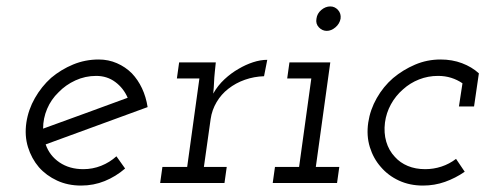

<svg xmlns="http://www.w3.org/2000/svg" viewBox="-20 -569 1509 597"><path d="M279 -333Q313 -333 338.5 -314Q364 -295 377 -265Q311 -241 246 -217Q181 -193 114 -169Q114 -201 126.5 -230.5Q139 -260 162 -282Q184 -305 214.5 -319Q245 -333 279 -333ZM439 -236Q434 -268 421.5 -294.5Q409 -321 390 -341Q370 -361 343.5 -372.5Q317 -384 287 -384Q245 -384 207.5 -368.5Q170 -353 139 -327Q109 -300 88.5 -264Q68 -228 62 -188Q56 -147 67 -111.5Q78 -76 101 -49Q124 -23 157.5 -7.5Q191 8 232 8Q271 8 305.5 -6Q340 -20 369 -45Q362 -55 355.5 -64Q349 -73 342 -83Q321 -64 294.5 -53.5Q268 -43 239 -43Q196 -43 165 -64Q134 -85 122 -120Q202 -149 280.5 -178Q359 -207 439 -236Z M485 -50 478 0H678L685 -50H614L635 -199Q639 -227 653.5 -251.5Q668 -276 690 -293Q713 -311 741.5 -321Q770 -331 801 -332L811 -383Q790 -383 767 -375.5Q744 -368 722 -355Q699 -342 678 -322.5Q657 -303 643 -278Q645 -297 645.5 -312Q646 -327 648 -346L651 -375H537L530 -325H600L562 -50Z M835 -50 828 0H1028L1035 -50H962L1007 -375H880L873 -325H948L910 -50ZM964 -511Q961 -495 971.5 -484Q982 -473 996 -473Q1010 -473 1023 -484Q1036 -495 1039 -511Q1041 -527 1031 -538Q1021 -549 1007 -549Q992 -549 979 -538Q966 -527 964 -511Z M1425 -35 1398 -75Q1377 -59 1352.5 -51Q1328 -43 1302 -43Q1272 -43 1248 -53Q1224 -63 1208 -81Q1189 -101 1181 -128.5Q1173 -156 1177 -188Q1181 -218 1195.5 -244.5Q1210 -271 1233 -291Q1255 -311 1283 -322Q1311 -333 1342 -333Q1364 -333 1383 -327Q1402 -321 1418 -310L1407 -238H1454L1469 -341Q1447 -361 1416.5 -372.5Q1386 -384 1350 -384Q1308 -384 1270.5 -368Q1233 -352 1202 -326Q1172 -300 1151.5 -264Q1131 -228 1125 -188Q1119 -147 1130 -111.5Q1141 -76 1164 -50Q1187 -23 1220.5 -7.5Q1254 8 1295 8Q1331 8 1363.5 -3.5Q1396 -15 1425 -35Z"/></svg>

Font: Josefin Slab Thin Medium
Style: Italic
Weight: 500
Italic angle: -12°
Version: Version 2.000